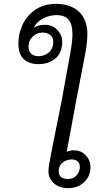

<svg xmlns="http://www.w3.org/2000/svg" viewBox="-20 -968 538 991"><path d="M447 -107Q447 -58 414 -27.5Q381 3 331 3Q286 3 258 -22Q230 -47 230 -85Q230 -105 242.5 -168.5Q255 -232 259 -252Q290 -404 299 -452L316 -546Q338 -666 344 -700Q354 -758 354 -791Q354 -841 334.5 -865.5Q315 -890 271 -890Q235 -890 202 -872.5Q169 -855 154 -825Q178 -840 213 -840Q250 -840 275.5 -814Q301 -788 301 -752Q301 -696 266.5 -666.5Q232 -637 178 -637Q132 -637 103.5 -662Q75 -687 75 -745Q75 -794 96.5 -840.5Q118 -887 162 -917.5Q206 -948 270 -948Q344 -948 387.5 -907.5Q431 -867 431 -791Q431 -756 421 -696Q418 -681 395 -561Q391 -540 385.5 -512Q380 -484 373 -447Q371 -433 347 -306Q327 -199 324 -184Q338 -192 361 -192Q399 -192 423 -166Q447 -140 447 -107ZM200 -800Q170 -800 148.5 -779Q127 -758 127 -727Q127 -705 140.5 -691.5Q154 -678 178 -678Q210 -678 232.5 -698Q255 -718 255 -752Q255 -775 239 -787.5Q223 -800 200 -800ZM392 -106Q392 -124 381 -134.5Q370 -145 349 -145Q321 -144 302 -128Q283 -112 283 -85Q283 -44 331 -44Q358 -44 375 -62.5Q392 -81 392 -106Z"/></svg>

Font: Mali
Style: Italic
Weight: 400
Italic angle: -10°
Version: Version 1.000; ttfautohint (v1.6)